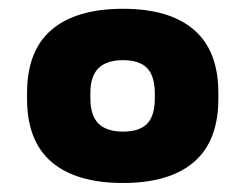

<svg xmlns="http://www.w3.org/2000/svg" viewBox="-20 -512 544 426"><path d="M253 -220Q217 -220 198.8 -237.5Q180.5 -255 180.5 -294.5V-305Q180.5 -343.5 198.8 -361Q217 -378.5 253 -378.5Q289.5 -378.5 306.5 -360.8Q323.5 -343 323.5 -304.5V-294Q323.5 -255 306.5 -237.5Q289.5 -220 253 -220ZM253 -106Q356 -106 410.2 -152.5Q464.5 -199 464.5 -293V-305.5Q464.5 -399.5 410.2 -446Q356 -492.5 253 -492.5Q149 -492.5 94.5 -446Q40 -399.5 40 -305.5V-293Q40 -199 94.5 -152.5Q149 -106 253 -106Z"/></svg>

Font: Anek Devanagari
Style: Bold
Weight: 700
Designer: Kailash Malviya (Devanagari) & Yesha Goshar (Latin)
Foundry: Ek Type
Version: Version 1.003